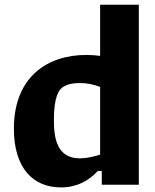

<svg xmlns="http://www.w3.org/2000/svg" viewBox="-20 -785 660 816"><path d="M39 -238C39 -70.5 121 11.5 238.5 11.5C306.5 11.5 356 -16 396 -58.5H412.5V0H570V-765H405.5V-547.5C386.5 -550 366.5 -551.5 346.5 -551.5C183 -551.5 39 -459.5 39 -238ZM209 -275C209 -372 229.5 -405 249.5 -416.5C269.5 -428 291.5 -432 318.5 -432C350 -432 378 -426.5 405.5 -415.5V-128C374.5 -118 345.5 -112 319.5 -112C223 -112 209 -195.5 209 -275Z"/></svg>

Font: Monaspace Argon ExtraBold
Style: Bold
Weight: 800
Designer: Riley Cran & the Lettermatic Team
Foundry: Lettermatic
Version: Version 1.000 (Monaspace Argon)